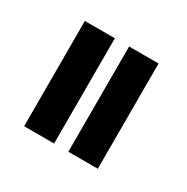

<svg xmlns="http://www.w3.org/2000/svg" viewBox="-65 -733 307 315"><g transform="rotate(30 88.5 -575.5)"><path d="M98.4 -475.6H154.2V-675H98.4ZM14.6 -475.6H71.4V-675H14.6Z"/></g></svg>

Font: Anybody Thin Condensed
Style: Regular
Weight: 100
Width: 3
Version: Version 1.113;gftools[0.9.25]